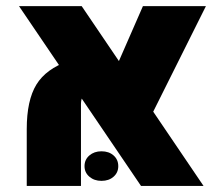

<svg xmlns="http://www.w3.org/2000/svg" viewBox="-20 -611 728 631"><path d="M443.4 0 42.5 -590.8H248.5L648.9 0ZM67.9 0V-186.5Q67.9 -281.2 99.6 -333Q131.3 -384.8 205.6 -410.6L269 -318.8Q246.1 -297.4 246.1 -269V0ZM656.7 -590.8 466.3 -209.5 347.2 -356.4 449.7 -590.8ZM313.5 -16.6Q289.6 -16.6 273.7 -30.3Q257.8 -43.9 257.8 -64.9Q257.8 -86.4 273.7 -100.1Q289.6 -113.8 313.5 -113.8Q337.9 -113.8 353.3 -100.1Q368.7 -86.4 368.7 -64.9Q368.7 -43.9 353.3 -30.3Q337.9 -16.6 313.5 -16.6Z"/></svg>

Font: Heebo Black
Style: Regular
Weight: 900
Designer: Oded Ezer
Foundry: Ezer Type House
Version: Version 3.100